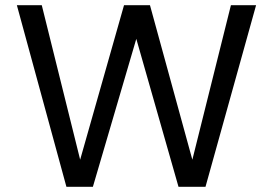

<svg xmlns="http://www.w3.org/2000/svg" viewBox="-20 -720 1052 740"><path d="M236 0 45 -700H141L302 -52H274L458 -700H558L736 -51H708L870 -700H967L772 0H668L494 -610H517L338 0Z"/></svg>

Font: Host Grotesk Light
Style: Regular
Weight: 400
Version: Version 1.003